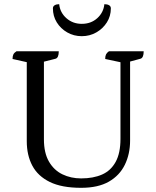

<svg xmlns="http://www.w3.org/2000/svg" viewBox="-20 -886 745 918"><path d="M368 12Q275 12 218 -16Q161 -44 134.5 -94Q108 -144 108 -211V-602L125 -585L40 -604Q40 -618 44 -626Q48 -634 59 -641H261Q261 -625 257 -616Q253 -607 245 -605L174 -587L190 -604V-220Q190 -155 214 -113.5Q238 -72 278.5 -52.5Q319 -33 368 -33Q426 -33 468 -51.5Q510 -70 533 -112Q556 -154 556 -222V-608L563 -587L483 -604Q483 -618 487 -626Q491 -634 501 -641H667Q667 -625 663 -616Q659 -607 651 -605L592 -589L602 -613V-214Q602 -150 577 -98.5Q552 -47 500.5 -17.5Q449 12 368 12ZM371 -713Q333 -713 301.5 -731Q270 -749 251.5 -779Q233 -809 233 -846Q233 -856 241.5 -861Q250 -866 263 -866Q267 -826 297.5 -799Q328 -772 371 -772Q415 -772 445 -799Q475 -826 479 -866Q493 -866 501.5 -861Q510 -856 510 -846Q510 -809 491 -779Q472 -749 440.5 -731Q409 -713 371 -713Z"/></svg>

Font: Petrona
Style: Regular
Weight: 400
Designer: Ringo R. Seeber
Foundry: Ringo R. Seeber
Version: Version 2.001; ttfautohint (v1.8.3)